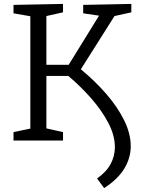

<svg xmlns="http://www.w3.org/2000/svg" viewBox="-20 -718 724 981"><path d="M648 29Q648 89 615 143.5Q582 198 512 243L476 194Q524 160 545.5 119.5Q567 79 567 34Q567 -26 533.5 -90Q500 -154 446 -215.5Q392 -277 329 -330H217V-62L302 -43V0H49V-43L135 -61V-635L49 -650V-693L302 -698V-655L217 -636V-387H331L486 -638L405 -650V-693L651 -698V-655L565 -636L393 -364Q466 -304 523.5 -237.5Q581 -171 614.5 -103Q648 -35 648 29Z"/></svg>

Font: Bitter
Style: Regular
Weight: 400
Designer: Sol Matas, and Bitter project Authors
Foundry: Sol Matas
Version: Version 2.001